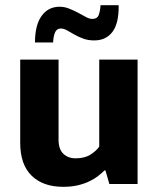

<svg xmlns="http://www.w3.org/2000/svg" viewBox="-20 -710 609 741"><path d="M363 -480H511V0H402L387 -52H383Q373 -42 359 -31Q345 -20 325.5 -10.5Q306 -1 281 5Q256 11 224 11Q146 11 102 -32Q58 -75 58 -159V-480H206V-171Q206 -134 224.5 -116.5Q243 -99 272 -99Q307 -99 329.5 -113.5Q352 -128 363 -144ZM115 -546Q115 -613 140.5 -648.5Q166 -684 210 -684Q229 -684 247.5 -676.5Q266 -669 282 -660.5Q298 -652 311.5 -644.5Q325 -637 336 -637Q356 -637 361.5 -653.5Q367 -670 368 -690H438Q439 -620 414 -587Q389 -554 344 -554Q320 -554 301 -561Q282 -568 266.5 -577Q251 -586 238.5 -593Q226 -600 215 -600Q199 -600 192.5 -585Q186 -570 185 -546Z"/></svg>

Font: Mukta Malar ExtraBold
Style: Regular
Weight: 800
Designer: Aadarsh Rajan, Girish Dalvi, Yashodeep Gholap
Foundry: Ek Type
Version: Version 2.538;PS 1.000;hotconv 16.6.51;makeotf.lib2.5.65220;